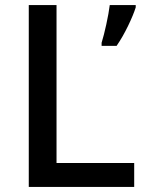

<svg xmlns="http://www.w3.org/2000/svg" viewBox="-20 -734 574 754"><path d="M93 0V-714H202V-94H507V0ZM513 -705Q504 -676 483 -632.5Q462 -589 438 -554H379V-566Q388 -595 397.5 -638.5Q407 -682 411 -714H513Z"/></svg>

Font: Noto Sans Myanmar UI Medium
Style: Regular
Weight: 500
Designer: Monotype Design Team
Foundry: Monotype Imaging Inc.
Version: Version 2.103; ttfautohint (v1.8.4.7-5d5b)